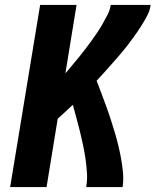

<svg xmlns="http://www.w3.org/2000/svg" viewBox="-20 -755 640 775"><path d="M21 0 142 -735H289L244 -459Q257 -475 271 -491Q285 -507 298 -523.5Q311 -540 324 -556.5Q337 -573 349 -590Q361 -607 373 -624.5Q385 -642 395 -660Q405 -678 414.5 -696.5Q424 -715 427 -735H588Q585 -712 574 -691.5Q563 -671 550.5 -651Q538 -631 524 -611.5Q510 -592 495.5 -573Q481 -554 465.5 -536Q450 -518 434 -500Q418 -482 402 -464Q386 -446 370 -429Q380 -404 389.5 -378Q399 -352 408.5 -326.5Q418 -301 426.5 -274.5Q435 -248 443 -221.5Q451 -195 457.5 -168Q464 -141 469 -113.5Q474 -86 476.5 -57.5Q479 -29 475 0H328Q333 -29 331 -58Q329 -87 325 -115Q321 -143 315 -170.5Q309 -198 302.5 -225Q296 -252 288.5 -278.5Q281 -305 274 -332Q259 -318 244 -304Q229 -290 213 -276L168 0Z"/></svg>

Font: Iosevka Curly Heavy Extended
Style: Italic
Weight: 900
Width: 7
Italic angle: -9°
Monospace: yes
Designer: Belleve Invis
Foundry: Belleve Invis
Version: Version 11.1.0; ttfautohint (v1.8.3)